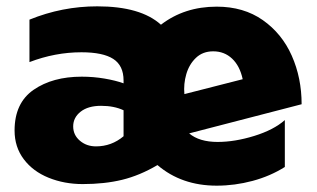

<svg xmlns="http://www.w3.org/2000/svg" viewBox="-20 -569 1002 606"><path d="M667 -121Q609 -121 577 -148L932 -240Q932 -323 901 -393Q870 -463 809.5 -505.5Q749 -548 664 -548Q562 -548 488 -491Q424 -549 287 -549Q176 -549 73 -507V-373Q154 -404 237 -404Q305 -404 337.5 -383Q370 -362 370 -315V-306Q345 -315 310 -321Q275 -327 238 -327Q146 -327 86 -285.5Q26 -244 26 -157Q26 -105 55 -66.5Q84 -28 133.5 -8Q183 12 241 12Q310 12 365.5 -1.5Q421 -15 477 -48Q553 17 664 17Q721 17 777 2Q833 -13 879 -42V-190Q844 -159 782.5 -140Q721 -121 667 -121ZM283 -107Q253 -107 232 -125Q211 -143 211 -170Q211 -198 234.5 -216.5Q258 -235 299 -235Q340 -235 370 -221V-139Q332 -107 283 -107ZM653 -407Q688 -407 712.5 -384Q737 -361 746 -319L562 -272Q559 -304 568 -335Q577 -366 598.5 -386.5Q620 -407 653 -407Z"/></svg>

Font: Geom Black
Style: Bold
Weight: 900
Version: Version 1.102